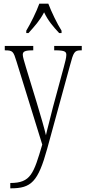

<svg xmlns="http://www.w3.org/2000/svg" viewBox="-20 -786 465 1045"><path d="M123 -619V-606H135C169 -644 196 -673 220 -719C242 -673 267 -644 302 -606H315V-619C291 -657 260 -721 243 -766H194C178 -721 146 -657 123 -619ZM36 210V239H39C150 239 187 204 237 23L361 -430C380 -502 385 -512 420 -512H425V-536H275V-512H290C335 -511 341 -503 341 -487C341 -471 334 -447 327 -420L268 -202C253 -139 238 -87 230 -50C222 -85 204 -148 180 -227L122 -417C112 -451 104 -476 104 -488C104 -505 114 -512 158 -512H161V-536H6V-512H8C50 -512 53 -506 70 -451L210 1C163 159 148 210 36 210Z"/></svg>

Font: Noto Serif Devanagari ExtraCondensed ExtraLight
Style: Regular
Weight: 200
Width: 2
Designer: Universal Thirst, Indian Type Foundry and the Monotype Design Team
Foundry: Monotype Imaging Inc.
Version: Version 2.004